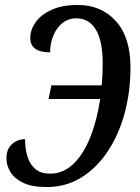

<svg xmlns="http://www.w3.org/2000/svg" viewBox="-20 -744 563 774"><path d="M168 10Q109 10 73.5 -7Q38 -24 22 -50.5Q6 -77 6 -106Q6 -143 28.5 -163Q51 -183 81 -183Q81 -145 90.5 -113.5Q100 -82 122 -63Q144 -44 182 -44Q235 -44 276 -83.5Q317 -123 344 -191Q371 -259 384 -345H176L187 -400H390Q394 -443 394 -488Q394 -579 366.5 -624.5Q339 -670 288 -670Q255 -670 231.5 -651Q208 -632 195 -600.5Q182 -569 182 -533Q102 -533 102 -591Q102 -623 123 -653.5Q144 -684 187 -704Q230 -724 294 -724Q388 -724 447 -659Q506 -594 506 -472Q506 -375 482.5 -288Q459 -201 414.5 -134Q370 -67 308 -28.5Q246 10 168 10Z"/></svg>

Font: Noto Serif ExtraCondensed Medium
Style: Italic
Weight: 500
Width: 2
Italic angle: -12°
Designer: Monotype Design Team
Foundry: Monotype Imaging Inc.
Version: Version 2.013; ttfautohint (v1.8.4.7-5d5b)